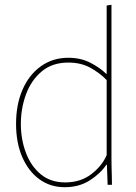

<svg xmlns="http://www.w3.org/2000/svg" viewBox="-20 -771 569 801"><path d="M250 10Q190 10 144.5 -23Q99 -56 73 -115.5Q47 -175 47 -254Q47 -335 74 -397Q101 -459 150.5 -494.5Q200 -530 265 -530Q317 -530 357.5 -509Q398 -488 423 -463H425V-748L445 -751V-108Q445 -90 445.5 -72Q446 -54 446.5 -36.5Q447 -19 447 0H429L426 -84H424Q399 -47 354.5 -18.5Q310 10 250 10ZM252 -10Q316 -10 361 -44.5Q406 -79 425 -124V-437Q397 -466 357.5 -488Q318 -510 265 -510Q198 -510 154 -473Q110 -436 88.5 -377.5Q67 -319 67 -254Q67 -190 88 -134Q109 -78 150 -44Q191 -10 252 -10Z"/></svg>

Font: Murecho Thin
Style: Regular
Weight: 100
Designer: Neil Summerour
Foundry: Positype
Version: Version 1.010